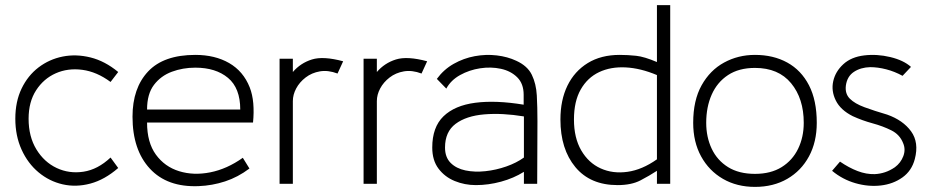

<svg xmlns="http://www.w3.org/2000/svg" viewBox="-20 -720 3649 752"><path d="M443 -62Q390 -16 334 -1Q278 14 225.5 2Q173 -10 131 -45Q89 -80 64.5 -134Q40 -188 40 -255Q40 -322 64.5 -373Q89 -424 131 -456Q173 -488 225.5 -498.5Q278 -509 334.5 -495Q391 -481 443 -438L413 -399Q359 -439 302.5 -446.5Q246 -454 198.5 -433Q151 -412 121.5 -366.5Q92 -321 92 -255Q92 -185 122.5 -135Q153 -85 202 -62Q251 -39 307 -47.5Q363 -56 413 -103Z M971 -240H556Q556 -162 590.5 -114.5Q625 -67 681.5 -49.5Q738 -32 803.5 -45Q869 -58 931 -102L957 -60Q912 -26 861.5 -9.5Q811 7 758 9Q635 14 567 -59.5Q499 -133 499 -263Q499 -375 560 -440Q621 -505 745 -505Q822 -505 877.5 -473Q933 -441 958 -378Q969 -350 972 -315Q975 -280 971 -240ZM745 -455Q696 -455 653 -439Q610 -423 583 -387.5Q556 -352 556 -291H921Q921 -375 873 -415Q825 -455 745 -455Z M1075 0V-490H1127V-438Q1157 -473 1201.5 -487Q1246 -501 1324 -480L1302 -432Q1265 -446 1233 -440.5Q1201 -435 1177 -416.5Q1153 -398 1140 -373.5Q1127 -349 1127 -324V0Z M1404 0V-490H1456V-438Q1486 -473 1530.5 -487Q1575 -501 1653 -480L1631 -432Q1594 -446 1562 -440.5Q1530 -435 1506 -416.5Q1482 -398 1469 -373.5Q1456 -349 1456 -324V0Z M1844 5Q1800 5 1761 -11Q1722 -27 1697.5 -59.5Q1673 -92 1673 -142Q1673 -222 1717 -264.5Q1761 -307 1841.5 -317.5Q1922 -328 2031 -310V-349Q2031 -392 2006 -417Q1981 -442 1942 -450.5Q1903 -459 1860.5 -452.5Q1818 -446 1782 -426Q1746 -406 1728 -373L1691 -411Q1718 -448 1757 -470Q1796 -492 1839.5 -500Q1883 -508 1925.5 -503Q1968 -498 2002 -482Q2046 -462 2063 -427Q2080 -392 2082.5 -346Q2085 -300 2085 -245L2084 0H2032V-47Q1992 -22 1942.5 -8.5Q1893 5 1844 5ZM2032 -103V-264Q1947 -278 1876.5 -272Q1806 -266 1764.5 -235Q1723 -204 1723 -142Q1723 -104 1745 -82Q1767 -60 1803 -52.5Q1839 -45 1881 -49.5Q1923 -54 1963 -68Q2003 -82 2032 -103Z M2399 5Q2292 5 2233.5 -65.5Q2175 -136 2175 -252Q2175 -328 2202.5 -384.5Q2230 -441 2282 -473Q2334 -505 2407 -505Q2439 -505 2471.5 -501.5Q2504 -498 2553 -477V-700H2605V0H2553V-51Q2524 -32 2488.5 -13.5Q2453 5 2399 5ZM2553 -96V-426Q2489 -453 2430.5 -456Q2372 -459 2326.5 -437.5Q2281 -416 2254.5 -369.5Q2228 -323 2228 -252Q2228 -180 2256.5 -131Q2285 -82 2332.5 -60.5Q2380 -39 2437.5 -47Q2495 -55 2553 -96Z M2937 12Q2866 12 2811.5 -19.5Q2757 -51 2726 -107.5Q2695 -164 2695 -239Q2695 -327 2728 -386Q2761 -445 2816 -475Q2871 -505 2937 -505Q3009 -505 3063.5 -475Q3118 -445 3148.5 -386Q3179 -327 3179 -239Q3179 -164 3148.5 -107.5Q3118 -51 3063.5 -19.5Q3009 12 2937 12ZM2937 -39Q2999 -39 3041.5 -65.5Q3084 -92 3106 -137.5Q3128 -183 3128 -239Q3128 -334 3078.5 -394Q3029 -454 2937 -454Q2874 -454 2831.5 -426Q2789 -398 2767.5 -349.5Q2746 -301 2746 -239Q2746 -183 2767.5 -137.5Q2789 -92 2831.5 -65.5Q2874 -39 2937 -39Z M3239 -51 3270 -87Q3305 -63 3339 -50Q3373 -37 3406 -38Q3427 -39 3446.5 -45.5Q3466 -52 3485 -65Q3508 -82 3518 -108.5Q3528 -135 3517 -160Q3504 -193 3471 -209.5Q3438 -226 3397.5 -237Q3357 -248 3320 -265Q3272 -289 3253.5 -326.5Q3235 -364 3243.5 -402Q3252 -440 3283 -468.5Q3314 -497 3365 -503Q3415 -509 3467 -496.5Q3519 -484 3548 -458L3515 -423Q3484 -440 3451 -448.5Q3418 -457 3388 -457Q3351 -456 3324.5 -438.5Q3298 -421 3293 -385Q3289 -353 3308.5 -333.5Q3328 -314 3366 -300Q3404 -286 3455 -271Q3517 -249 3548.5 -205.5Q3580 -162 3563 -97Q3551 -51 3514.5 -25Q3478 1 3429.5 6.5Q3381 12 3330.5 -2.5Q3280 -17 3239 -51Z"/></svg>

Font: Kulim Park ExtraLight
Style: Regular
Weight: 275
Designer: Noponies / Dale Sattler
Foundry: Noponies
Version: Version 1.000; ttfautohint (v1.8.3)